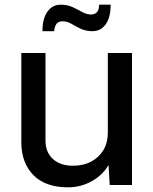

<svg xmlns="http://www.w3.org/2000/svg" viewBox="-20 -789 654 819"><path d="M270 10Q173 10 122 -42.5Q71 -95 71 -182V-563H174V-191Q174 -139 206 -110.5Q238 -82 291 -82Q336 -82 369.5 -100Q403 -118 421.5 -149.5Q440 -181 440 -223V-563H543V0H448L443 -85Q417 -41 370.5 -15.5Q324 10 270 10ZM161 -656Q161 -710 182.5 -739.5Q204 -769 238 -769Q268 -769 290 -758.5Q312 -748 331 -737.5Q350 -727 370 -727Q384 -728 393 -736.5Q402 -745 403 -769H452Q452 -715 431 -685.5Q410 -656 375 -656Q346 -656 324 -666.5Q302 -677 283.5 -688Q265 -699 244 -698Q228 -697 220.5 -686.5Q213 -676 211 -656Z"/></svg>

Font: BDO Grotesk
Style: Regular
Weight: 400
Designer: Deni Anggara
Foundry: Lokal Container
Version: Version 2.000